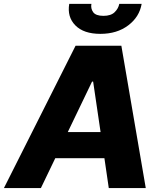

<svg xmlns="http://www.w3.org/2000/svg" viewBox="-42 -961 834 981"><path d="M166.9 0H-22L344.1 -727.3H578.1L702.8 0H513.8L491.5 -152.7H240.4ZM304.3 -286.2H471.9L433.9 -544H428.3ZM567.5 -941.4H681.8Q670.5 -874.6 613.1 -831.3Q555.8 -788 470.9 -788Q385.7 -788 343 -831.3Q300.4 -874.6 311.8 -941.4H425.1Q420.5 -918 433.9 -899Q447.4 -880 486.5 -880Q524.5 -880 543.7 -898.6Q562.9 -917.3 567.5 -941.4Z"/></svg>

Font: Inter UI Extra Bold
Style: Italic
Weight: 800
Italic angle: 9.39999°
Designer: Rasmus Andersson
Foundry: rsms
Version: 3.2;8d6f07862